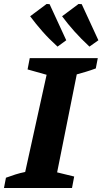

<svg xmlns="http://www.w3.org/2000/svg" viewBox="-48 -948 516 968"><path d="M-28 0 -18 -52Q6 -61 30 -68.5Q54 -76 79 -81L187 -571L91 -598L102 -655H445L435 -603Q408 -593 384.5 -586Q361 -579 339 -573L240 -79L326 -58L315 0ZM242 -713Q199 -752 166 -789.5Q133 -827 104 -866L187 -928L202 -927L286 -745ZM403 -713Q360 -753 327 -790Q294 -827 265 -866L348 -928L364 -927L448 -745Z"/></svg>

Font: Piazzolla SC
Style: Bold Italic
Weight: 700
Italic angle: -11.3°
Designer: Juan Pablo del Peral
Foundry: Huerta Tipografica
Version: Version 1.330